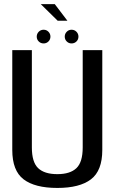

<svg xmlns="http://www.w3.org/2000/svg" viewBox="-20 -922 576 946"><path d="M262.5 4Q372.5 4 428.2 -38.5Q484 -81 484 -183V-675H387.5V-195.5Q387.5 -123 356.5 -93.5Q325.5 -64 262.5 -64Q199 -64 168 -93.5Q137 -123 137 -195.5V-675H40.5V-183Q40.5 -81 96.2 -38.5Q152 4 262.5 4ZM195 -708Q209 -708 218.8 -717.8Q228.5 -727.5 228.5 -741.5Q228.5 -755.5 218.8 -765.5Q209 -775.5 195 -775.5Q180.5 -775.5 170.8 -765.5Q161 -755.5 161 -741.5Q161 -727.5 170.8 -717.8Q180.5 -708 195 -708ZM332.5 -708Q347 -708 356.8 -717.8Q366.5 -727.5 366.5 -741.5Q366.5 -755.5 356.8 -765.5Q347 -775.5 332.5 -775.5Q318.5 -775.5 308.8 -765.5Q299 -755.5 299 -741.5Q299 -727.5 308.8 -717.8Q318.5 -708 332.5 -708ZM264 -820H312L250 -901.5H181Z"/></svg>

Font: Anybody SemiCondensed
Style: Regular
Weight: 400
Width: 4
Version: Version 1.113;gftools[0.9.25]